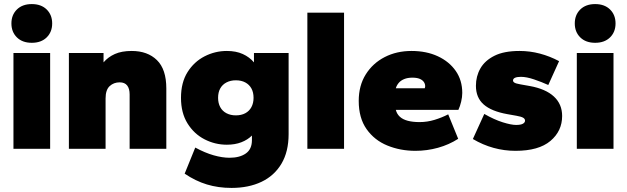

<svg xmlns="http://www.w3.org/2000/svg" viewBox="-20 -730 3076 942"><path d="M46 0V-470H226V0ZM136 -520Q90 -520 63 -546.5Q36 -573 36 -615Q36 -657 63 -683.5Q90 -710 136 -710Q182 -710 209 -683.5Q236 -657 236 -615Q236 -573 209 -546.5Q182 -520 136 -520Z M318 0V-470H488V-424Q510 -450 543.5 -465Q577 -480 626 -480Q704 -480 750 -435Q796 -390 796 -296V0H616V-267Q616 -295 604 -310.5Q592 -326 567 -326Q538 -326 518 -307.5Q498 -289 498 -247V0Z M1116 192Q1051 192 995 175Q939 158 886 122L938 -6Q986 20 1028.5 32Q1071 44 1106 44Q1156 44 1186 23Q1216 2 1216 -42V-65Q1195 -44 1164 -32Q1133 -20 1093 -20Q1035 -20 983.5 -46.5Q932 -73 900 -124.5Q868 -176 868 -250Q868 -325 900 -376Q932 -427 983.5 -453.5Q1035 -480 1093 -480Q1138 -480 1171 -465Q1204 -450 1226 -424V-470H1396V-72Q1396 14 1361 73Q1326 132 1263 162Q1200 192 1116 192ZM1137 -164Q1164 -164 1183.5 -174.5Q1203 -185 1213.5 -204.5Q1224 -224 1224 -250Q1224 -277 1213.5 -296Q1203 -315 1183.5 -325.5Q1164 -336 1137 -336Q1111 -336 1091 -325.5Q1071 -315 1060.5 -296Q1050 -277 1050 -250Q1050 -224 1060.5 -204.5Q1071 -185 1091 -174.5Q1111 -164 1137 -164Z M1488 0V-668H1668V0Z M2018 10Q1944 10 1880.5 -16Q1817 -42 1778.5 -96.5Q1740 -151 1740 -235Q1740 -310 1774.5 -365Q1809 -420 1867.5 -450Q1926 -480 1999 -480Q2072 -480 2128 -454Q2184 -428 2216 -382Q2248 -336 2248 -274Q2248 -254 2242.5 -231Q2237 -208 2229 -191H1922Q1927 -171 1941.5 -157.5Q1956 -144 1980.5 -137.5Q2005 -131 2038 -131Q2076 -131 2112 -142Q2148 -153 2179 -169L2228 -49Q2183 -20 2129 -5Q2075 10 2018 10ZM1922 -297H2064Q2065 -300 2065.5 -302.5Q2066 -305 2066 -307Q2066 -319 2059 -328.5Q2052 -338 2038.5 -343.5Q2025 -349 2003 -349Q1980 -349 1963 -342Q1946 -335 1936 -323Q1926 -311 1922 -297Z M2509 10Q2454 10 2401.5 -4.5Q2349 -19 2300 -48L2356 -171Q2405 -143 2446.5 -130Q2488 -117 2512 -117Q2535 -117 2545.5 -123Q2556 -129 2556 -138Q2556 -147 2546.5 -152.5Q2537 -158 2514 -162L2469 -170Q2391 -184 2353 -217.5Q2315 -251 2315 -309Q2315 -356 2337 -394.5Q2359 -433 2406 -456.5Q2453 -480 2529 -480Q2580 -480 2629 -467Q2678 -454 2723 -430L2670 -313Q2637 -328 2600 -340.5Q2563 -353 2536 -353Q2517 -353 2507 -348.5Q2497 -344 2497 -335Q2497 -329 2504 -324.5Q2511 -320 2534 -316L2579 -308Q2657 -294 2697.5 -256.5Q2738 -219 2738 -161Q2738 -87 2680.5 -38.5Q2623 10 2509 10Z M2810 0V-470H2990V0ZM2900 -520Q2854 -520 2827 -546.5Q2800 -573 2800 -615Q2800 -657 2827 -683.5Q2854 -710 2900 -710Q2946 -710 2973 -683.5Q3000 -657 3000 -615Q3000 -573 2973 -546.5Q2946 -520 2900 -520Z"/></svg>

Font: Gantari Black
Style: Regular
Weight: 900
Version: Version 1.000